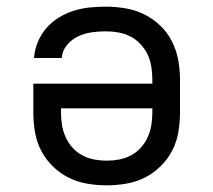

<svg xmlns="http://www.w3.org/2000/svg" viewBox="-20 -548 640 576"><path d="M300 8Q271 8 241.5 3Q212 -2 186 -15Q160 -28 138.5 -49Q117 -70 103.5 -96Q90 -122 85 -151.5Q80 -181 80 -210V-297H437V-310Q437 -329 434 -348Q431 -367 423 -384Q415 -401 401.5 -415.5Q388 -430 371.5 -438.5Q355 -447 336 -450.5Q317 -454 298 -454Q276 -454 255 -451Q234 -448 214.5 -439Q195 -430 181 -413Q167 -396 165 -374H82Q84 -399 93.5 -422Q103 -445 119 -463.5Q135 -482 156 -495Q177 -508 200.5 -515.5Q224 -523 248.5 -525.5Q273 -528 298 -528Q327 -528 356.5 -523Q386 -518 412.5 -505Q439 -492 460.5 -471.5Q482 -451 495.5 -424.5Q509 -398 514.5 -369Q520 -340 520 -310V-210Q520 -181 515 -151.5Q510 -122 496.5 -96Q483 -70 461.5 -49Q440 -28 414 -15Q388 -2 358.5 3Q329 8 300 8ZM300 -66Q319 -66 337.5 -69.5Q356 -73 373 -82Q390 -91 402.5 -105Q415 -119 423 -136.5Q431 -154 434 -172.5Q437 -191 437 -210V-223H163V-210Q163 -191 166 -172.5Q169 -154 177 -136.5Q185 -119 197.5 -105Q210 -91 227 -82Q244 -73 262.5 -69.5Q281 -66 300 -66Z"/></svg>

Font: Iosevka Custom Extended
Style: Regular
Weight: 400
Width: 7
Monospace: yes
Designer: Belleve Invis
Foundry: Belleve Invis
Version: Version 11.2.4; ttfautohint (v1.8.4)